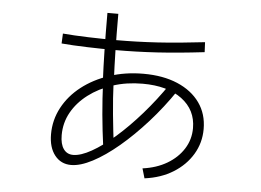

<svg xmlns="http://www.w3.org/2000/svg" viewBox="-49 -701 1099 808"><g transform="rotate(5 500.0 -297.0)"><path d="M577 2Q636 -6 680 -32Q724 -58 749 -97.5Q774 -137 774 -185Q774 -262 713 -307.5Q652 -353 547 -353Q479 -353 421 -334Q363 -315 319 -281.5Q275 -248 250.5 -204Q226 -160 226 -108Q226 -70 240.5 -49.5Q255 -29 281 -29Q313 -29 358.5 -54.5Q404 -80 456 -125.5Q508 -171 561 -231.5Q614 -292 661 -361L696 -337Q646 -263 589 -199.5Q532 -136 475 -88Q418 -40 366.5 -13Q315 14 276 14Q233 14 207 -19Q181 -52 181 -108Q181 -168 209 -220.5Q237 -273 287 -312Q337 -351 403.5 -373Q470 -395 547 -395Q630 -395 691 -369Q752 -343 785.5 -296Q819 -249 819 -185Q819 -127 790 -78.5Q761 -30 709.5 2Q658 34 589 43ZM405 -69Q395 -143 389 -209Q383 -275 380 -346H379Q376 -408 374.5 -478.5Q373 -549 373 -637H419Q419 -551 420.5 -482Q422 -413 425 -352H424Q427 -280 433.5 -214Q440 -148 449 -74ZM421 -484Q363 -484 300 -486Q237 -488 192 -492L194 -534Q239 -530 302 -528Q365 -526 421 -526Q506 -526 594 -531.5Q682 -537 793 -550L795 -508Q685 -495 596.5 -489.5Q508 -484 421 -484Z"/></g></svg>

Font: M PLUS 2 Light
Style: Regular
Weight: 300
Designer: Coji Morishita
Foundry: UNDERFOREST DESIGN
Version: Version 1.001